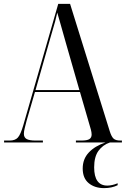

<svg xmlns="http://www.w3.org/2000/svg" viewBox="-20 -734 648 989"><path d="M1 0V-10H30Q58 -10 72 -25.5Q86 -41 100 -89L280 -714H341L545 -59Q554 -30 565 -20Q576 -10 600 -10H608V0H371V-10H398Q429 -10 440.5 -17.5Q452 -25 452 -41Q452 -52 448 -67Q444 -82 439 -98L392 -260H160L117 -112Q112 -92 107.5 -74.5Q103 -57 103 -45Q103 -26 117 -18Q131 -10 164 -10H201V0ZM163 -270H389L321 -507Q302 -574 292 -609.5Q282 -645 275 -669Q269 -642 264 -623.5Q259 -605 253 -585.5Q247 -566 239 -537ZM516 235Q468 235 437 209.5Q406 184 406 134Q406 85 437.5 51.5Q469 18 523 0H546Q510 12 487.5 42.5Q465 73 465 128Q465 222 533 222Q557 222 586 210V220Q556 235 516 235Z"/></svg>

Font: Noto Serif Display Condensed
Style: Regular
Weight: 400
Width: 3
Designer: Monotype Design Team
Foundry: Monotype Imaging Inc.
Version: Version 2.009